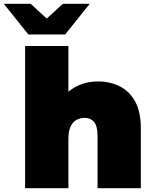

<svg xmlns="http://www.w3.org/2000/svg" viewBox="-81 -982 803 1002"><path d="M430 -557Q493 -557 544 -531.5Q595 -506 624.5 -452Q654 -398 654 -312V0H428V-273Q428 -324 410 -345.5Q392 -367 361 -367Q338 -367 318.5 -356.5Q299 -346 287.5 -322Q276 -298 276 -257V0H50V-742H276V-387L222 -433Q254 -495 308.5 -526Q363 -557 430 -557ZM67 -802 -61 -962H79L221 -832H105L247 -962H387L259 -802Z"/></svg>

Font: MOST Montserrat Black
Style: Regular
Weight: 900
Designer: Julieta Ulanovsky
Foundry: Julieta Ulanovsky
Version: Version 8.000;March 11, 2024;FontCreator 15.0.0.2926 64-bit